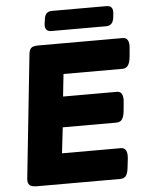

<svg xmlns="http://www.w3.org/2000/svg" viewBox="-58 -913 726 959"><g transform="rotate(-5 305.0 -433.0)"><path d="M89 0Q62 0 51.5 -9.5Q41 -19 43 -42L108 -658Q110 -681 119.5 -690.5Q129 -700 156 -700H579Q615 -700 609 -645L605 -602Q602 -573 592 -560Q582 -547 564 -547H269L257 -435H527Q562 -435 556 -379L552 -337Q549 -308 539.5 -295Q530 -282 511 -282H242L227 -153H522Q558 -153 552 -97L547 -54Q544 -25 534.5 -12.5Q525 0 506 0ZM228 -766Q192 -766 197 -806L200 -826Q204 -866 238 -866H512Q548 -866 543 -826L541 -806Q536 -766 502 -766Z"/></g></svg>

Font: Asap Semi Expanded Semi Expanded ExtraBold
Style: Italic
Weight: 800
Width: 6
Italic angle: -6°
Designer: Pablo Cosgaya
Foundry: Omnibus-Type
Version: Version 3.001; ttfautohint (v1.8.4.7-5d5b)